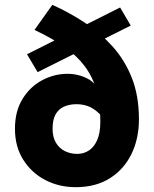

<svg xmlns="http://www.w3.org/2000/svg" viewBox="-20 -764 640 796"><path d="M294 12Q225 12 168 -17.5Q111 -47 76.5 -101.5Q42 -156 42 -230Q42 -303 73.5 -354Q105 -405 155 -431.5Q205 -458 260 -458Q304 -458 343 -438Q382 -418 400 -368L402 -282Q378 -309 353 -320.5Q328 -332 297 -332Q268 -332 245.5 -322Q223 -312 210.5 -290Q198 -268 198 -230Q198 -195 212 -172Q226 -149 249 -137.5Q272 -126 300 -126Q327 -126 348.5 -140Q370 -154 383 -183.5Q396 -213 396 -260Q396 -332 380.5 -388Q365 -444 332 -488.5Q299 -533 247 -569.5Q195 -606 123 -640L197 -744Q268 -712 332.5 -669.5Q397 -627 447.5 -570.5Q498 -514 527 -440Q556 -366 556 -270Q556 -189 525 -125.5Q494 -62 435.5 -25Q377 12 294 12ZM136 -465 92 -539 478 -733 522 -658Z"/></svg>

Font: Source Code Pro ExtraLight Black
Style: Regular
Weight: 900
Monospace: yes
Version: Version 1.018;hotconv 1.0.116;makeotfexe 2.5.65601